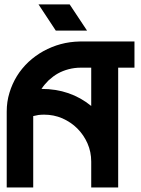

<svg xmlns="http://www.w3.org/2000/svg" viewBox="-20 -832 626 852"><path d="M289.1 -812.5H150.9L227.5 -696.3H366.2ZM334 -647.9H576.7V-531.7H504.4V0H384.8V-114.7Q384.8 -158.2 368.2 -195.8Q351.6 -233.4 322.8 -262.2Q295.4 -289.6 256.3 -307.1Q218.3 -323.2 176.3 -323.2Q163.1 -323.2 150.9 -321.8Q135.7 -319.3 127.4 -316.9V0H9.8V-336.9Q9.8 -380.9 22 -420.4Q33.7 -459.5 55.2 -494.6Q75.7 -527.8 106.4 -557.1Q137.2 -585.4 172.4 -605Q210 -625.5 249.5 -636.2Q289.6 -647 334 -647.9ZM384.8 -361.8V-531.7H337.9Q311 -531.7 284.7 -524.9Q258.8 -518.1 236.8 -505.9Q216.8 -494.6 196.3 -476.1Q177.7 -458 164.1 -437.5Q292 -437.5 384.8 -361.8Z"/></svg>

Font: Sangha Kali
Style: Regular
Weight: 400
Designer: Seslavinskaya Anna
Foundry: Popkern
Version: Version 2.000;PS 002.000;hotconv 1.0.88;makeotf.lib2.5.64775